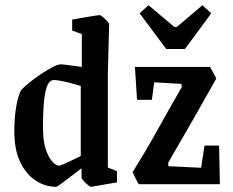

<svg xmlns="http://www.w3.org/2000/svg" viewBox="-20 -707 895 737"><path d="M213 -460Q221 -460 243.5 -457Q266 -454 294 -450V-576L257 -590V-632Q257 -632 272 -634.5Q287 -637 306.5 -640.5Q326 -644 342.5 -646.5Q359 -649 363 -649Q366 -649 374.5 -642Q383 -635 391 -626.5Q399 -618 399 -614L394 -429V-64L429 -50V-7Q429 -7 415 -4.5Q401 -2 382.5 1Q364 4 348 7Q332 10 328 10Q326 10 317 2.5Q308 -5 300.5 -13Q293 -21 293 -25V-61Q277 -49 255 -32Q233 -15 216 -2.5Q199 10 195 10Q154 10 117.5 -13.5Q81 -37 58 -84Q35 -131 35 -203Q35 -255 42 -296.5Q49 -338 60 -359Q68 -370 89 -387Q110 -404 135 -421Q160 -438 181.5 -449Q203 -460 213 -460ZM181 -399Q170 -397 162 -379.5Q154 -362 149.5 -323Q145 -284 145 -217Q145 -165 156 -133Q167 -101 181.5 -86Q196 -71 206 -71Q210 -71 223 -76.5Q236 -82 251.5 -89.5Q267 -97 278.5 -102.5Q290 -108 290 -108V-377Q274 -382 251.5 -388Q229 -394 209 -397.5Q189 -401 181 -399ZM513 0Q508 -7 499.5 -24Q491 -41 489 -46Q540 -128 583 -205.5Q626 -283 678 -373L676 -385L572 -391L563 -324H506L498 -450H786Q790 -444 798 -429.5Q806 -415 810 -405Q764 -323 718.5 -243.5Q673 -164 626 -83V-69L752 -63L765 -148H821L824 0ZM618 -519 516 -656 550 -687 650 -603H658L757 -687L791 -656L690 -519Z"/></svg>

Font: Grenze Gotisch Medium
Style: Regular
Weight: 500
Designer: Renata Polastri
Foundry: Omnibus-Type
Version: Version 1.001